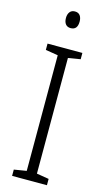

<svg xmlns="http://www.w3.org/2000/svg" viewBox="-138 -957 545 1001"><g transform="rotate(15 134.5 -456.5)"><path d="M228 0H40V-34L107 -45V-669L40 -680V-714H228V-680L162 -669V-45L228 -34ZM135 -913Q154 -913 163 -900.5Q172 -888 172 -868Q172 -823 135 -823Q117 -823 107.5 -835Q98 -847 98 -868Q98 -888 107.5 -900.5Q117 -913 135 -913Z"/></g></svg>

Font: Noto Sans Lao Looped Condensed Light
Style: Regular
Weight: 300
Width: 3
Designer: Mark Frömberg, Ben Mitchell
Foundry: The Fontpad Ltd
Version: Version 1.002; ttfautohint (v1.8.4.7-5d5b)